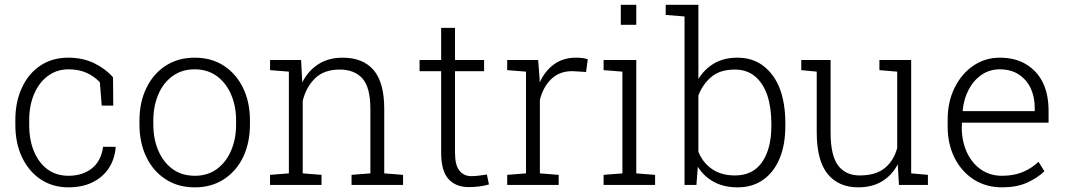

<svg xmlns="http://www.w3.org/2000/svg" viewBox="-20 -782 4505 812"><path d="M269 10.3Q203.6 10.3 152.8 -22.9Q102.5 -56.2 73.7 -115.7Q44.9 -175.3 44.9 -253.9V-274.4Q44.9 -352.1 72.8 -411.1Q100.1 -470.7 150.4 -504.4Q200.7 -538.1 268.6 -538.1Q330.1 -538.1 377.9 -514.9Q425.8 -491.7 458 -455.1L459 -335.4H410.2L402.3 -434.1Q377.9 -460 345.2 -474.4Q312.5 -488.8 270 -488.8Q220.2 -488.8 182.6 -460.9Q145 -433.1 124.3 -384.5Q103.5 -335.9 103.5 -274.4V-253.9Q103.5 -189.5 124 -141.1Q144.5 -92.3 181.6 -65.4Q218.8 -38.6 269.5 -38.6Q328.6 -38.6 368.2 -69.6Q407.7 -100.6 416 -161.1H468.3L469.2 -158.2Q464.8 -108.4 439.9 -70.3Q414.6 -32.2 371.3 -11Q328.1 10.3 269 10.3Z M804.2 10.3Q732.4 10.3 680.7 -23.9Q627.9 -57.6 598.9 -117.9Q569.8 -178.2 569.8 -255.9V-272Q569.8 -349.6 599.1 -409.7Q627.9 -469.7 680.4 -503.9Q732.9 -538.1 803.2 -538.1Q874.5 -538.1 926.8 -503.9Q979 -469.7 1008.1 -409.9Q1037.1 -350.1 1037.1 -272V-255.9Q1037.1 -178.2 1008.3 -117.7Q979 -57.6 926.5 -23.7Q874 10.3 804.2 10.3ZM804.2 -38.6Q858.4 -38.6 897.5 -67.4Q936.5 -96.2 957.5 -145.5Q978.5 -194.8 978.5 -255.9V-272Q978.5 -333.5 957.5 -381.8Q936.5 -431.2 897.2 -460Q857.9 -488.8 803.2 -488.8Q748.5 -488.8 709.5 -460Q669.9 -431.2 649.2 -381.8Q628.4 -332.5 628.4 -272V-255.9Q628.4 -193.8 649.4 -145.5Q669.9 -96.7 709.2 -67.6Q748.5 -38.6 804.2 -38.6Z M1339.8 -42.5V0H1122.1V-42.5L1201.7 -48.8V-479L1122.1 -485.4V-528.3H1253.4L1258.3 -433.6Q1283.7 -483.4 1326.7 -510.7Q1369.6 -538.1 1429.2 -538.1Q1515.1 -538.1 1560.1 -485.6Q1605 -433.1 1605 -321.3V-48.8L1684.6 -42.5V0H1466.8V-42.5L1546.4 -48.8V-320.8Q1546.4 -412.6 1512.7 -450.2Q1479 -487.8 1416.5 -487.8Q1351.1 -487.8 1313 -451.2Q1274.9 -414.6 1260.3 -355.5V-48.8Z M1962.9 9.3Q1907.2 9.3 1876.5 -25.1Q1845.7 -59.6 1845.7 -136.2V-481H1754.4V-528.3H1845.7V-664.1H1904.3V-528.3H2027.3V-481H1904.3V-136.2Q1904.3 -83.5 1923.1 -60.3Q1941.9 -37.1 1973.1 -37.1Q1989.7 -37.1 2005.9 -39.3Q2022 -41.5 2039.1 -43.9L2047.9 -2Q2030.3 3.4 2007.8 6.3Q1985.4 9.3 1962.9 9.3Z M2342.8 -42.5V0H2125V-42.5L2204.6 -48.8V-479L2125 -485.4V-528.3H2255.9L2262.2 -447.8L2262.7 -433.6Q2285.2 -482.9 2323.7 -510.5Q2362.3 -538.1 2416 -538.1Q2447.3 -538.1 2465.8 -531.2L2458.5 -477.5L2404.3 -481Q2348.1 -482.4 2312.5 -448.7Q2276.9 -415 2263.2 -359.4V-48.8Z M2670.9 -761.7V-677.2H2605.5V-761.7ZM2750.5 -42.5V0H2532.7V-42.5L2612.3 -48.8V-479L2532.7 -485.4V-528.3H2670.9V-48.8Z M3099.6 10.3Q3041.5 10.3 2999.3 -12.7Q2957 -35.6 2931.2 -76.7L2925.3 0H2875V-712.4L2795.4 -718.8V-761.7H2933.6V-447.8Q2959.5 -490.2 3000.7 -514.2Q3042 -538.1 3098.6 -538.1Q3162.6 -538.1 3207.5 -503.9Q3301.3 -432.6 3301.3 -259.8V-249.5Q3301.3 -169.4 3277.3 -112.3Q3253.4 -54.2 3208 -22Q3162.6 10.3 3099.6 10.3ZM3088.4 -40Q3164.6 -40 3203.4 -96.9Q3242.2 -153.8 3242.2 -249.5V-259.8Q3242.2 -326.7 3225.1 -378.9Q3207.5 -430.2 3173.1 -459Q3138.7 -487.8 3087.4 -487.8Q3025.4 -487.8 2988.5 -456.8Q2951.7 -425.8 2933.6 -378.4V-140.1Q2952.1 -94.2 2991.2 -67.1Q3030.3 -40 3088.4 -40Z M3609.4 10.3Q3526.4 10.3 3480.2 -46.4Q3434.1 -103 3434.1 -222.2V-479L3368.7 -485.4V-528.3H3492.7V-221.2Q3492.7 -124.5 3524.4 -82.3Q3556.2 -40 3616.2 -40Q3684.1 -40 3722.2 -71.5Q3760.3 -103 3774.4 -156.2V-479L3699.2 -485.4V-528.3H3833.5V-48.8L3904.3 -42.5V0H3781.7L3776.9 -86.9Q3752 -40.5 3710.2 -15.1Q3668.5 10.3 3609.4 10.3Z M4217.8 10.3Q4150.4 10.3 4098.1 -22.9Q4046.4 -56.2 4017.1 -114.3Q3987.8 -172.4 3987.8 -248.5V-275.4Q3987.8 -351.6 4017.1 -410.6Q4046.4 -470.2 4096.4 -504.2Q4146.5 -538.1 4208 -538.1Q4273.4 -538.1 4319.3 -510.3Q4414.6 -452.6 4414.6 -313V-263.2H4048.3L4047.4 -241.7Q4047.9 -183.6 4069.3 -137.2Q4090.8 -91.3 4128.9 -64.9Q4167 -38.6 4217.8 -38.6Q4267.6 -38.6 4305.4 -54.4Q4343.3 -70.3 4372.1 -97.7L4397 -57.6Q4366.2 -28.3 4322.5 -9Q4278.8 10.3 4217.8 10.3ZM4051.3 -314.9 4052.2 -312H4356V-326.7Q4356 -373 4338.4 -410.2Q4320.3 -446.8 4287.4 -467.8Q4254.4 -488.8 4208 -488.8Q4165.5 -488.8 4132.3 -466.3Q4098.6 -443.8 4077.4 -404.3Q4056.2 -364.7 4051.3 -314.9Z"/></svg>

Font: Hanuman Light
Style: Regular
Weight: 300
Designer: Danh Hong
Version: Version 8.002; ttfautohint (v1.8.3)